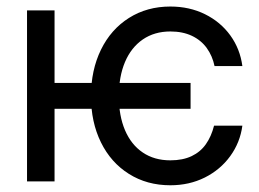

<svg xmlns="http://www.w3.org/2000/svg" viewBox="-20 -547 782 579"><path d="M554.7 -218.8H126V-296.9H554.7ZM144.5 0H61.5V-515.6H144.5ZM254.4 -256.8Q254.4 -335.4 284.4 -397Q314.5 -458.5 368.9 -492.9Q423.3 -527.3 493.7 -527.3Q551.3 -527.3 598.1 -504.2Q645 -481 674.6 -440.2Q704.1 -399.4 710.9 -347.7H627Q620.6 -378.4 603.5 -402.1Q586.4 -425.8 558.6 -439Q530.8 -452.1 493.7 -452.1Q445.8 -452.1 410.6 -428Q375.5 -403.8 356.9 -359.9Q338.4 -315.9 338.4 -256.8Q338.4 -198.2 356.9 -154.5Q375.5 -110.8 410.4 -87.2Q445.3 -63.5 493.7 -63.5Q531.2 -63.5 557.9 -76.2Q584.5 -88.9 600.8 -112.1Q617.2 -135.3 625.5 -168H710.9Q704.1 -117.2 674.3 -76.2Q644.5 -35.2 597.7 -11.7Q550.8 11.7 493.7 11.7Q423.3 11.7 368.9 -22.5Q314.5 -56.6 284.4 -117.7Q254.4 -178.7 254.4 -256.8Z"/></svg>

Font: Intratopia Thin
Style: Regular
Weight: 100
Designer: Rasmus Andersson
Foundry: rsms
Version: Version 3.000;Glyphs 3.2.3 (3260)